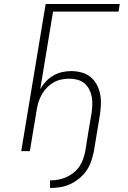

<svg xmlns="http://www.w3.org/2000/svg" viewBox="-20 -755 640 959"><path d="M230 184V146Q250 146 270.5 142.5Q291 139 310 130.5Q329 122 346.5 108.5Q364 95 376 77.5Q388 60 395 40Q402 20 406 0Q413 -47 421 -94Q429 -141 437 -188Q440 -209 441 -230Q442 -251 438.5 -270.5Q435 -290 426 -308Q417 -326 402 -338.5Q387 -351 367.5 -356.5Q348 -362 327 -362Q307 -362 287 -358Q267 -354 249 -344Q231 -334 216 -319Q201 -304 190.5 -286Q180 -268 173.5 -249Q167 -230 164 -210L129 0H86L208 -735H578L572 -697H245L181 -310Q193 -331 209.5 -348.5Q226 -366 247 -378Q268 -390 291 -395Q314 -400 336 -400Q362 -400 387.5 -393Q413 -386 432 -370.5Q451 -355 463 -333Q475 -311 480 -286Q485 -261 484 -234.5Q483 -208 479 -181L449 0Q444 25 435.5 50Q427 75 412 97Q397 119 375.5 136.5Q354 154 330 165Q306 176 280.5 180Q255 184 230 184Z"/></svg>

Font: Iosevka Curly XLtEx
Style: Italic
Weight: 200
Width: 7
Italic angle: -9°
Monospace: yes
Designer: Belleve Invis
Foundry: Belleve Invis
Version: Version 11.1.0; ttfautohint (v1.8.3)